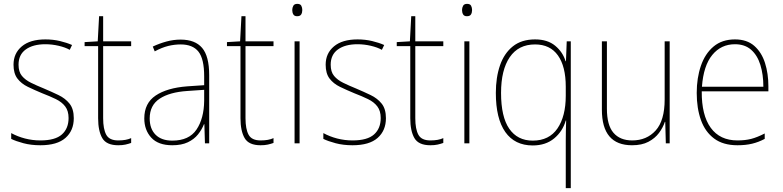

<svg xmlns="http://www.w3.org/2000/svg" viewBox="-20 -742 4053 994"><path d="M362 -130Q362 -66 319 -28Q276 10 189 10Q141 10 101.5 -0.5Q62 -11 38 -23V-53Q71 -35 109.5 -25Q148 -15 189 -15Q266 -15 300.5 -46Q335 -77 335 -131Q335 -168 317.5 -191Q300 -214 269 -229Q238 -244 199 -259Q158 -276 124 -292.5Q90 -309 70 -335.5Q50 -362 50 -407Q50 -466 93 -502Q136 -538 215 -538Q255 -538 290.5 -529.5Q326 -521 353 -509L341 -484Q318 -497 283.5 -505Q249 -513 215 -513Q151 -513 113.5 -486Q76 -459 76 -407Q76 -370 93.5 -349Q111 -328 140.5 -313.5Q170 -299 207 -284Q247 -267 282.5 -250Q318 -233 340 -205.5Q362 -178 362 -130Z M592 -15Q613 -15 629.5 -18Q646 -21 659 -27V-2Q645 3 629.5 6.5Q614 10 592 10Q531 10 509.5 -27Q488 -64 488 -130V-503H418V-524L486 -528L493 -658H514V-528H659V-503H514V-130Q514 -74 530 -44.5Q546 -15 592 -15Z M915 -537Q990 -537 1026.5 -494Q1063 -451 1063 -353V0H1041L1038 -99H1036Q1025 -71 1005 -46Q985 -21 952.5 -5.5Q920 10 872 10Q799 10 763 -29.5Q727 -69 727 -129Q727 -208 786 -247.5Q845 -287 949 -295L1037 -301V-347Q1037 -437 1007.5 -474.5Q978 -512 915 -512Q883 -512 850.5 -504Q818 -496 781 -476L771 -501Q805 -517 841.5 -527Q878 -537 915 -537ZM950 -271Q858 -265 806.5 -231Q755 -197 755 -129Q755 -75 785.5 -44.5Q816 -14 872 -14Q959 -14 997.5 -71.5Q1036 -129 1037 -220V-277Z M1329 -15Q1350 -15 1366.5 -18Q1383 -21 1396 -27V-2Q1382 3 1366.5 6.5Q1351 10 1329 10Q1268 10 1246.5 -27Q1225 -64 1225 -130V-503H1155V-524L1223 -528L1230 -658H1251V-528H1396V-503H1251V-130Q1251 -74 1267 -44.5Q1283 -15 1329 -15Z M1519 -722Q1535 -722 1540 -712Q1545 -702 1545 -690Q1545 -677 1539.5 -667.5Q1534 -658 1518 -658Q1504 -658 1498.5 -667.5Q1493 -677 1493 -690Q1493 -702 1498.5 -712Q1504 -722 1519 -722ZM1531 -528V0H1505V-528Z M1978 -130Q1978 -66 1935 -28Q1892 10 1805 10Q1757 10 1717.5 -0.5Q1678 -11 1654 -23V-53Q1687 -35 1725.5 -25Q1764 -15 1805 -15Q1882 -15 1916.5 -46Q1951 -77 1951 -131Q1951 -168 1933.5 -191Q1916 -214 1885 -229Q1854 -244 1815 -259Q1774 -276 1740 -292.5Q1706 -309 1686 -335.5Q1666 -362 1666 -407Q1666 -466 1709 -502Q1752 -538 1831 -538Q1871 -538 1906.5 -529.5Q1942 -521 1969 -509L1957 -484Q1934 -497 1899.5 -505Q1865 -513 1831 -513Q1767 -513 1729.5 -486Q1692 -459 1692 -407Q1692 -370 1709.5 -349Q1727 -328 1756.5 -313.5Q1786 -299 1823 -284Q1863 -267 1898.5 -250Q1934 -233 1956 -205.5Q1978 -178 1978 -130Z M2208 -15Q2229 -15 2245.5 -18Q2262 -21 2275 -27V-2Q2261 3 2245.5 6.5Q2230 10 2208 10Q2147 10 2125.5 -27Q2104 -64 2104 -130V-503H2034V-524L2102 -528L2109 -658H2130V-528H2275V-503H2130V-130Q2130 -74 2146 -44.5Q2162 -15 2208 -15Z M2398 -722Q2414 -722 2419 -712Q2424 -702 2424 -690Q2424 -677 2418.5 -667.5Q2413 -658 2397 -658Q2383 -658 2377.5 -667.5Q2372 -677 2372 -690Q2372 -702 2377.5 -712Q2383 -722 2398 -722ZM2410 -528V0H2384V-528Z M2909 -13Q2909 -32 2909.5 -63Q2910 -94 2911 -118H2909Q2893 -62 2849 -25.5Q2805 11 2738 11Q2645 11 2596 -58.5Q2547 -128 2547 -261Q2547 -341 2568.5 -403.5Q2590 -466 2635 -502Q2680 -538 2750 -538Q2815 -538 2854.5 -505Q2894 -472 2908 -425H2910L2914 -528H2935V232H2909ZM2738 -14Q2823 -14 2866 -77Q2909 -140 2909 -246V-293Q2909 -398 2868.5 -455Q2828 -512 2750 -512Q2664 -512 2619 -446Q2574 -380 2574 -261Q2574 -137 2616.5 -75.5Q2659 -14 2738 -14Z M3447 -528V0H3427L3424 -111H3422Q3412 -81 3391.5 -53.5Q3371 -26 3337 -8Q3303 10 3252 10Q3096 10 3096 -174V-528H3122V-179Q3122 -94 3156 -54.5Q3190 -15 3253 -15Q3328 -15 3374.5 -66.5Q3421 -118 3421 -227V-528Z M3785 -538Q3847 -538 3885 -504.5Q3923 -471 3940.5 -416Q3958 -361 3958 -295V-269H3613Q3612 -146 3659.5 -80.5Q3707 -15 3798 -15Q3838 -15 3869 -23Q3900 -31 3939 -51V-23Q3907 -6 3873.5 2Q3840 10 3798 10Q3724 10 3677.5 -24.5Q3631 -59 3609 -120Q3587 -181 3587 -261Q3587 -338 3608.5 -401Q3630 -464 3674 -501Q3718 -538 3785 -538ZM3785 -513Q3713 -513 3667.5 -457.5Q3622 -402 3614 -293H3932Q3932 -356 3916.5 -406Q3901 -456 3868.5 -484.5Q3836 -513 3785 -513Z"/></svg>

Font: Noto Sans Lao Looped SemiCondensed Thin
Style: Regular
Weight: 100
Width: 4
Designer: Mark Frömberg, Ben Mitchell
Foundry: The Fontpad Ltd
Version: Version 1.002; ttfautohint (v1.8.4.7-5d5b)